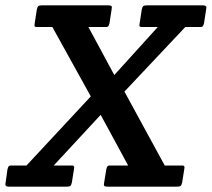

<svg xmlns="http://www.w3.org/2000/svg" viewBox="-62 -699 793 719"><path d="M697 -679Q711 -679 711 -671Q711 -668 710 -664L702 -612Q700 -603 696.5 -600Q693 -597 683 -598H632L404 -356L555 -79H615Q625 -80 627.5 -77Q630 -74 628 -65L620 -15Q618 -6 614.5 -3Q611 0 601 0H341Q331 0 328.5 -3Q326 -6 328 -15L336 -65Q338 -74 341.5 -77Q345 -80 355 -79H418L315 -269L139 -79H202Q212 -80 214.5 -77Q217 -74 215 -65L207 -15Q205 -6 201.5 -3Q198 0 188 0H-28Q-42 0 -42 -8Q-42 -11 -41 -15L-34 -65Q-32 -74 -28.5 -77Q-25 -80 -15 -79H37L278 -338L134 -598H81Q71 -597 68.5 -600Q66 -603 68 -612L76 -664Q78 -673 81.5 -676Q85 -679 95 -679H343Q353 -679 355.5 -676Q358 -673 356 -664L348 -612Q346 -603 342.5 -600Q339 -597 329 -598H269L366 -418L529 -598H474Q464 -597 461.5 -600Q459 -603 461 -612L469 -664Q471 -673 474.5 -676Q478 -679 488 -679Z"/></svg>

Font: Crete Round
Style: Italic
Weight: 400
Designer: Veronika Burian
Foundry: TypeTogether
Version: Version 1.001; ttfautohint (v1.6)